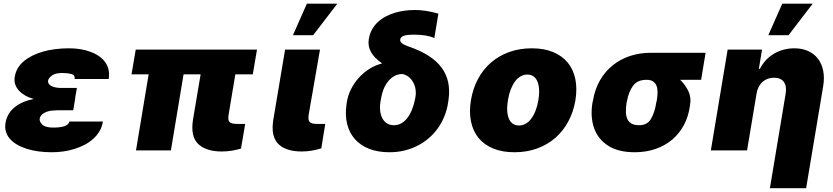

<svg xmlns="http://www.w3.org/2000/svg" viewBox="-20 -814 4507 1039"><path d="M9.9 -149.1Q18.5 -199.9 58.2 -232.8Q98 -265.6 162.3 -278.4Q109 -293.7 81 -325.6Q53.3 -357.2 59.7 -397.7Q67.8 -448.2 108.7 -482.6Q128.9 -499.6 155.4 -512.8Q181.8 -525.9 212.9 -534.8Q244 -543.7 279.5 -548.1Q315 -552.6 353.7 -552.6Q420.1 -552.6 471.2 -533Q497.5 -523.1 517.4 -508.9Q537.3 -494.7 550.1 -476.4Q562.9 -458.1 567.6 -435.5Q572.4 -413 568.2 -386.4H383.5Q387.4 -407.7 367.9 -413Q345.9 -419 318.2 -419Q279.1 -419 261.4 -405.5Q242.2 -391.3 240.1 -377.8Q238.6 -369 243.3 -361.5Q247.9 -354 257.3 -348.9Q266.7 -343.8 280.4 -340.9Q294 -338.1 311.1 -338.1H396.3L387.1 -286.9H387.8L376.4 -217.3H291.2Q277 -217.3 261.2 -215.6Q245.4 -213.8 231.5 -208.8Q217.7 -203.8 207.6 -194.6Q197.4 -185.4 194.6 -170.5Q193.2 -154.5 209.5 -139.2Q226.2 -123.6 267 -123.6Q311.1 -123.6 332.2 -132.5Q353.3 -141.3 355.1 -156.2H536.9Q532.3 -127.5 518.5 -104Q504.6 -80.6 484 -62.1Q463.4 -43.7 437.3 -30.2Q411.2 -16.7 381.9 -7.6Q352.6 1.4 321.6 5.7Q290.5 9.9 259.9 9.9Q182.9 9.9 123.2 -9.2Q93.4 -18.8 70.5 -32.5Q47.6 -46.2 32.7 -63.7Q17.8 -81.3 11.7 -102.8Q5.7 -124.3 9.9 -149.1Z M691.8 -411.9 714.5 -545.5H1370.7L1348 -411.9H1253.6L1217.3 -194.6Q1214.8 -180.4 1215.6 -170.5Q1216.3 -160.5 1221.4 -154.7Q1226.6 -148.8 1236.9 -146.1Q1247.2 -143.5 1264.2 -143.5H1306.8L1284.1 -9.9Q1258.5 -2.5 1233 1.6Q1207.4 5.7 1180.4 5.7Q1095.2 5.7 1052.6 -34.8Q1010.7 -74.6 1024.1 -164.8L1065.7 -411.9H973.4L904.8 0H715.9L784.4 -411.9Z M1458.8 -164.8 1522.7 -545.5H1711.6L1650.6 -194.6Q1648.4 -180.4 1649.3 -170.5Q1650.2 -160.5 1655.2 -154.7Q1660.2 -148.8 1670.1 -146.1Q1680 -143.5 1696 -143.5H1740.1L1718.8 -11.4Q1693.2 -2.8 1665.7 1.4Q1638.1 5.7 1613.6 5.7Q1527.3 5.7 1486.2 -34.8Q1445 -75.3 1458.8 -164.8ZM1565.3 -623.6 1640.6 -794H1805.4L1674.7 -623.6Z M1855.1 -248.6 1856.5 -258.5Q1861.9 -295.8 1879.1 -330.4Q1896.3 -365.1 1921.9 -393.3Q1947.4 -421.5 1979.4 -441.6Q2011.4 -461.6 2046.2 -470.2L2045.5 -473Q2004.6 -501.1 1987 -533.6Q1969.5 -566.1 1975.9 -603.7Q1980.8 -632.8 1994 -655.7Q2007.1 -678.6 2026.3 -696Q2045.5 -713.4 2069.1 -725.7Q2092.7 -737.9 2118.8 -745.6Q2144.9 -753.2 2172.1 -756.6Q2199.2 -759.9 2225.1 -759.9Q2284.4 -759.9 2352.3 -740.1L2330.3 -608Q2290.8 -626.4 2221.6 -626.4Q2183.2 -626.4 2165.3 -620.4Q2147.4 -614.3 2145.6 -599.4Q2144.2 -588.4 2155.5 -579.5Q2166.9 -570.7 2194.6 -561.1Q2256.4 -539.8 2300.2 -511.4Q2344.1 -483 2370.2 -447.3Q2396.3 -411.6 2405.4 -368.1Q2414.4 -324.6 2407 -272.7L2405.5 -262.8Q2399.9 -222.3 2385.5 -186.3Q2371.1 -150.2 2349.4 -119.9Q2327.8 -89.5 2299.5 -65.5Q2271.3 -41.5 2237.9 -24.7Q2204.5 -7.8 2166.5 1.1Q2128.6 9.9 2087.4 9.9Q2025.2 9.9 1978 -8.5Q1930.8 -27 1900.7 -60.9Q1870.7 -94.8 1858.7 -142.4Q1846.6 -190 1855.1 -248.6ZM2048.7 -174.7Q2068.9 -136.4 2111.5 -136.4Q2132.5 -136.4 2150.6 -146.1Q2168.7 -155.9 2183.2 -174.2Q2197.8 -192.5 2208.6 -218.6Q2219.5 -244.7 2225.9 -277L2227.3 -284.1Q2236.5 -331.3 2215.6 -369Q2194.6 -406.2 2157.7 -413.4Q2132.1 -413.4 2112.2 -401.5Q2092.3 -389.6 2078.1 -370.9Q2063.9 -352.3 2055 -329.4Q2046.2 -306.5 2042.6 -284.1L2041.2 -277Q2034.8 -244.7 2036.8 -219.3Q2038.7 -193.9 2048.7 -174.7Z M2528.4 -271.3Q2539.1 -335.2 2566.9 -387.1Q2594.8 -438.9 2637.3 -475.7Q2679.7 -512.4 2735.6 -532.5Q2791.5 -552.6 2858 -552.6Q2924.4 -552.6 2973.4 -532.1Q3022.4 -511.7 3052.6 -474.8Q3082.7 -437.9 3093.4 -386Q3104 -334.2 3093.8 -271.3Q3083.1 -208.1 3055 -156.1Q3027 -104 2984.4 -67.3Q2941.8 -30.5 2886 -10.3Q2830.3 9.9 2764.2 9.9Q2697.8 9.9 2648.6 -10.5Q2599.4 -30.9 2569.4 -67.8Q2539.4 -104.8 2528.8 -156.6Q2518.1 -208.5 2528.4 -271.3ZM2788.4 -134.9Q2807.5 -134.9 2824.4 -144.4Q2841.3 -153.8 2854.8 -171.7Q2868.3 -189.6 2878.2 -215.2Q2888.1 -240.8 2893.5 -272.7Q2898.8 -304.7 2897.2 -330.3Q2895.6 -355.8 2888 -373.8Q2880.3 -391.7 2866.7 -401.1Q2853 -410.5 2833.8 -410.5Q2814.6 -410.5 2797.8 -401.1Q2780.9 -391.7 2767.4 -373.8Q2753.9 -355.8 2744 -330.3Q2734 -304.7 2728.7 -272.7Q2723.4 -240.8 2724.8 -215.2Q2726.2 -189.6 2733.8 -171.7Q2741.5 -153.8 2755.3 -144.4Q2769.2 -134.9 2788.4 -134.9Z M3186.1 -258.5 3188.9 -269.9Q3198.9 -330.3 3226 -378Q3253.2 -425.8 3294.2 -459.3Q3335.2 -492.9 3388.1 -510.7Q3441.1 -528.4 3502.8 -528.4H3798.3L3774.1 -382.1H3660.9Q3674.7 -368.6 3685.7 -353.5Q3696.7 -338.4 3704.9 -321.4Q3721.2 -286.2 3714.5 -248.6L3713.1 -238.6Q3705.3 -183.2 3680.9 -137.4Q3656.6 -91.6 3618.1 -58.9Q3579.5 -26.3 3528.1 -8.2Q3476.6 9.9 3414.8 9.9Q3326.3 9.9 3271.3 -25.2Q3215.9 -60.7 3194.8 -121.1Q3173.7 -181.5 3186.1 -258.5ZM3438.9 -136.4Q3483 -136.4 3503.2 -171.5Q3513.1 -188.9 3520.2 -210.4Q3527.3 -231.9 3531.2 -258.5L3534.1 -269.9Q3538 -293 3538.4 -313.2Q3538.7 -333.5 3533 -348.9Q3527.3 -364.3 3514.4 -373.2Q3501.4 -382.1 3478.7 -382.1Q3428.6 -382.1 3405.2 -349.1Q3381.4 -315.7 3373.6 -269.9L3370.7 -258.5Q3366.8 -232.6 3367 -210.2Q3367.2 -187.9 3374.3 -171.3Q3381.4 -154.8 3396.8 -145.6Q3412.3 -136.4 3438.9 -136.4Z M3917.6 -545.5H4103.7L4086.6 -441.8H4092.3Q4105.8 -468.4 4125.5 -489.2Q4145.2 -509.9 4169.4 -524Q4193.5 -538 4221.2 -545.3Q4248.9 -552.6 4278.4 -552.6Q4321.7 -552.6 4354.4 -537.3Q4387.1 -522 4407.3 -494.9Q4427.6 -467.7 4434.8 -430.2Q4442.1 -392.8 4434.7 -348L4342.3 204.5H4146.3L4231.5 -306.8Q4238.3 -347.7 4221.8 -370.6Q4205.3 -393.5 4167.6 -393.5Q4149.5 -393.5 4133.9 -387.6Q4118.3 -381.7 4106 -370.6Q4093.8 -359.4 4085.4 -343.2Q4077.1 -327.1 4073.9 -306.8L4022.7 0H3826.7ZM4137.8 -623.6 4213.1 -794H4377.8L4247.2 -623.6Z"/></svg>

Font: Inter P Black
Style: Italic
Weight: 900
Italic angle: -9.40001°
Designer: Rasmus Andersson
Foundry: rsms
Version: Version 3.018;git-588b23468